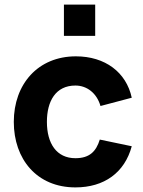

<svg xmlns="http://www.w3.org/2000/svg" viewBox="-20 -800 623 835"><path d="M308 15C433 15 522 -49 553 -164L414 -193C398 -141 369 -112 308 -112C226 -112 184 -176 184 -270C184 -360 222 -428 308 -428C358 -428 401 -395 417 -339L553 -375C529 -486 437 -555 310 -555C145 -555 40 -434 40 -270C40 -108 140 15 308 15ZM258 -644H394V-780H258Z"/></svg>

Font: Eudonet ExtraBold
Style: Regular
Weight: 800
Designer: Mikhail Sharanda
Foundry: Mikhail Sharanda
Version: Version 4.503;Glyphs 3.1.2 (3151)